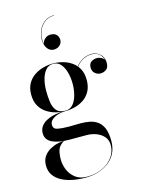

<svg xmlns="http://www.w3.org/2000/svg" viewBox="-146 -837 874 1179"><g transform="rotate(-15 291.0 -247.0)"><path d="M247.5 260Q204.5 260 165.2 252.2Q126 244.5 95.8 228Q65.5 211.5 48.2 186Q31 160.5 31 125Q31 91 46.8 68.2Q62.5 45.5 86.2 32Q110 18.5 134.2 12.8Q158.5 7 175.5 7H177.5Q144 28 136.2 53.5Q128.5 79 128.5 114.5Q128.5 146 142 178.8Q155.5 211.5 184.2 234Q213 256.5 258 256.5Q298 256.5 332.5 245.2Q367 234 392.8 213.8Q418.5 193.5 433.2 166.2Q448 139 448 106.5Q448 74.5 429.8 53Q411.5 31.5 382.2 20.2Q353 9 320.5 9Q310 9 288.2 9Q266.5 9 244.5 9Q222.5 9 211.5 9Q144 9 103.5 -10Q63 -29 63 -71.5Q63 -97 76.8 -115.5Q90.5 -134 114.2 -146Q138 -158 169 -163.8Q200 -169.5 235.5 -169.5V-167Q219.5 -167 201.5 -163.8Q183.5 -160.5 167.5 -153Q151.5 -145.5 141.2 -134Q131 -122.5 131 -106Q131 -80 159 -74.8Q187 -69.5 228 -69.5Q245.5 -69.5 257 -69.8Q268.5 -70 279 -70.2Q289.5 -70.5 303.5 -70.5Q331.5 -70.5 359.2 -65.5Q387 -60.5 409.2 -45Q431.5 -29.5 444.8 0.8Q458 31 458 82Q458 126.5 441.2 159.8Q424.5 193 394.8 215.2Q365 237.5 327.2 248.8Q289.5 260 247.5 260ZM235 -167Q204.5 -167 173 -175.2Q141.5 -183.5 115 -201.2Q88.5 -219 72.2 -248Q56 -277 56 -318.5Q56 -360 72.2 -388.8Q88.5 -417.5 115 -435.2Q141.5 -453 173 -461.2Q204.5 -469.5 235 -469.5Q265.5 -469.5 296.2 -461.2Q327 -453 352.5 -435.2Q378 -417.5 393.5 -388.8Q409 -360 409 -318.5Q409 -277 393.5 -248Q378 -219 352.5 -201.2Q327 -183.5 296.2 -175.2Q265.5 -167 235 -167ZM235 -169.5Q264.5 -169.5 283 -191.2Q301.5 -213 310.5 -247.2Q319.5 -281.5 319.5 -318.5Q319.5 -355.5 310.5 -389.5Q301.5 -423.5 283 -445.2Q264.5 -467 235 -467Q205.5 -467 187 -445.2Q168.5 -423.5 159.8 -389.5Q151 -355.5 151 -318.5Q151 -281.5 155.5 -247.2Q160 -213 177.8 -191.2Q195.5 -169.5 235 -169.5ZM502 -334.5Q483.5 -334.5 467.5 -347.5Q451.5 -360.5 451.5 -385Q451.5 -410 467.8 -420.8Q484 -431.5 502 -431.5Q520.5 -431.5 537.2 -420.8Q554 -410 554 -389.5H552Q552 -416 533 -439.2Q514 -462.5 476.5 -462.5Q456 -462.5 430.8 -452.2Q405.5 -442 384 -416.8Q362.5 -391.5 352.5 -347H350Q360 -393.5 382.5 -419Q405 -444.5 430.8 -454.8Q456.5 -465 476.5 -465Q501 -465 518.8 -454Q536.5 -443 545.8 -425.8Q555 -408.5 555 -389.5Q555 -357.5 538 -346Q521 -334.5 502 -334.5ZM262.5 -550Q239 -550 222.8 -570.8Q206.5 -591.5 206.5 -629.5Q206.5 -659.5 219.2 -688.2Q232 -717 256.8 -735.5Q281.5 -754 317.5 -754V-752Q277 -752 250 -727Q223 -702 213.5 -665Q204 -628 214.5 -591.5H213.5Q211.5 -603.5 217.8 -615.8Q224 -628 236.5 -636.2Q249 -644.5 265.5 -644.5Q291.5 -644.5 303.8 -630.8Q316 -617 316 -597.5Q316 -584.5 309 -573.5Q302 -562.5 290 -556.2Q278 -550 262.5 -550Z"/></g></svg>

Font: Bodoni Moda 72pt
Style: Regular
Weight: 400
Designer: Owen Earl
Foundry: indestructible type
Version: Version 2.005